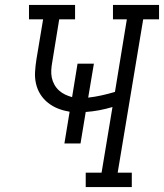

<svg xmlns="http://www.w3.org/2000/svg" viewBox="-20 -755 662 775"><path d="M326 0V-58H390L434 -323Q407 -315 380.5 -310Q354 -305 326 -303L305 -176H240L261 -304Q237 -308 215 -316.5Q193 -325 174.5 -339.5Q156 -354 143.5 -373.5Q131 -393 125.5 -416.5Q120 -440 121.5 -465Q123 -490 127 -515L154 -677H97V-735H283V-677H219L191 -505Q188 -489 187 -473Q186 -457 189 -442Q192 -427 199.5 -413.5Q207 -400 218 -390Q229 -380 242.5 -373.5Q256 -367 271 -363L293 -498H359L336 -361Q363 -364 390 -370Q417 -376 444 -384L492 -677H436V-735H622V-677H558L455 -58H512V0Z"/></svg>

Font: Iosevka Slab Light Extended
Style: Italic
Weight: 300
Width: 7
Italic angle: -9°
Monospace: yes
Designer: Belleve Invis
Foundry: Belleve Invis
Version: Version 11.1.0; ttfautohint (v1.8.3)